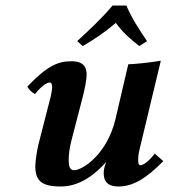

<svg xmlns="http://www.w3.org/2000/svg" viewBox="-20 -666 612 696"><path d="M438 -646H388C350 -600 303 -557 260 -517L280 -499C325 -526 355 -545 400 -583C426 -547 451 -526 485 -499L513 -517C486 -557 458 -599 438 -646ZM280 -315C287.8 -345.1 294 -378 294 -395C294 -413 291 -444 239 -444C187 -444 148.5 -424.5 79 -352C86 -340.3 94.7 -331.3 107 -325C129 -353 149 -367 161 -367C165 -367 169 -362 169 -351C169 -342 166.9 -328 162 -309L119 -141C114.6 -123.8 108 -82 108 -64C108 -12 129 10 200 10C252 10 307 -14 365 -79C356 -57 356 -43 356 -39C356 -21 359 10 410 10C462 10 510 -19 572 -82L541 -109C520 -82 500 -67 489 -67C484 -67 481 -71 481 -83C481 -92 481 -106 486 -125L563 -446C531 -440 464 -433 445 -433L399 -236C368.5 -105.1 278 -49 249 -49C233 -49 229 -62 229 -88C229 -104 232.3 -131.2 238 -153Z"/></svg>

Font: Linux Libertine O
Style: Bold Italic
Weight: 700
Italic angle: -11.5°
Designer: Philipp H. Poll
Foundry: Philipp H. Poll
Version: Version 4.1.0